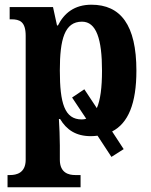

<svg xmlns="http://www.w3.org/2000/svg" viewBox="-20 -566 643 815"><path d="M12 229H322V177H299C273 177 234 169 234 112V51C234 14 232 -27 230 -61H235C262 -16 301 12 366 12C376 12 385 11 394 10L453 100L505 67L456 -8C524 -43 559 -126 559 -266C559 -460 492 -546 368 -546C296 -546 252 -510 226 -458H222L205 -536H21V-484H28C63 -484 89 -475 89 -414V112C89 169 49 177 23 177H12ZM327 -59C254 -59 234 -128 234 -267C234 -399 254 -474 328 -474C389 -474 413 -400 413 -266C413 -194 406 -141 391 -107L338 -187L286 -152L346 -62C340 -60 334 -59 327 -59Z"/></svg>

Font: Noto Serif SemiCondensed
Style: Bold
Weight: 700
Width: 4
Designer: Monotype Design Team
Foundry: Monotype Imaging Inc.
Version: Version 2.015